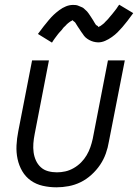

<svg xmlns="http://www.w3.org/2000/svg" viewBox="-20 -788 590 820"><path d="M221 12Q191 12 162.5 5.5Q134 -1 111.5 -17Q89 -33 75 -57Q61 -81 55 -109Q49 -137 50.5 -167Q52 -197 58 -227L117 -530H189L128 -215Q124 -195 122.5 -175.5Q121 -156 123.5 -137.5Q126 -119 133.5 -102.5Q141 -86 154 -74Q167 -62 185 -57Q203 -52 223 -52Q241 -52 259 -56Q277 -60 294.5 -70Q312 -80 326 -94Q340 -108 350 -125Q360 -142 366 -159.5Q372 -177 376 -195L441 -530H513L445 -183Q441 -158 432 -132.5Q423 -107 407.5 -84Q392 -61 370.5 -41.5Q349 -22 324.5 -10Q300 2 273.5 7Q247 12 221 12ZM202 -606 142 -643Q155 -661 166.5 -675.5Q178 -690 188.5 -702.5Q199 -715 209 -724.5Q219 -734 233 -744.5Q247 -755 262 -761Q277 -767 292 -767Q297 -767 302.5 -766.5Q308 -766 312 -764.5Q316 -763 320.5 -761Q325 -759 330 -757Q335 -755 338 -752Q341 -749 344.5 -746Q348 -743 351.5 -739.5Q355 -736 357.5 -732Q360 -728 363 -724Q366 -720 368 -716.5Q370 -713 372.5 -709.5Q375 -706 378 -701Q381 -696 383.5 -691.5Q386 -687 388.5 -683.5Q391 -680 395.5 -678Q400 -676 399 -672L398 -671Q399 -673 403.5 -674.5Q408 -676 411 -678.5Q414 -681 419 -684.5Q424 -688 425.5 -690Q427 -692 429 -694Q431 -696 433.5 -698.5Q436 -701 438.5 -703.5Q441 -706 443 -708.5Q445 -711 447.5 -714Q450 -717 453 -720.5Q456 -724 459 -727.5Q462 -731 464.5 -734.5Q467 -738 470.5 -742Q474 -746 477 -750.5Q480 -755 483 -759.5Q486 -764 489 -768L549 -732Q536 -714 524.5 -699Q513 -684 502.5 -672Q492 -660 482 -650Q472 -640 458 -630Q444 -620 429 -613.5Q414 -607 399 -607Q394 -607 388.5 -608Q383 -609 379 -610Q375 -611 370 -613Q365 -615 360.5 -617.5Q356 -620 352.5 -622.5Q349 -625 345.5 -628Q342 -631 339 -635Q336 -639 333.5 -643Q331 -647 328 -650.5Q325 -654 323 -658Q321 -662 318.5 -665Q316 -668 313 -673Q310 -678 307 -682.5Q304 -687 302 -690.5Q300 -694 295.5 -696.5Q291 -699 291 -703H292Q292 -702 287.5 -700Q283 -698 280 -696Q277 -694 272 -690Q267 -686 265.5 -684.5Q264 -683 262 -680.5Q260 -678 257.5 -676Q255 -674 252.5 -671.5Q250 -669 248 -666Q246 -663 243.5 -660Q241 -657 238 -654Q235 -651 232 -647.5Q229 -644 226 -640Q223 -636 220 -632Q217 -628 214 -624Q211 -620 208 -615.5Q205 -611 202 -606Z"/></svg>

Font: Lode
Style: Italic
Weight: 400
Italic angle: -11°
Monospace: yes
Designer: Belleve Invis
Foundry: Belleve Invis
Version: Version 29.2.0; ttfautohint (v1.8.3)